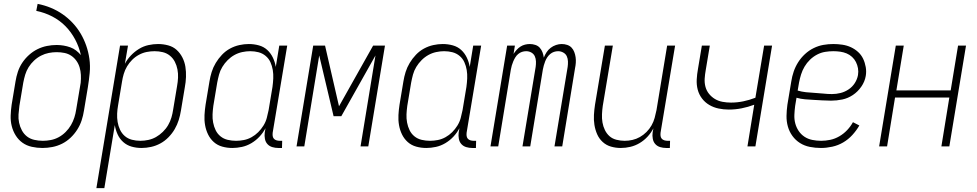

<svg xmlns="http://www.w3.org/2000/svg" viewBox="-20 -755 5040 990"><path d="M199 8Q171 8 144 2Q117 -4 96 -19Q75 -34 61 -56.5Q47 -79 40.5 -105Q34 -131 35 -159Q36 -187 40 -215L60 -335Q64 -360 72 -384.5Q80 -409 94.5 -431Q109 -453 129.5 -471.5Q150 -490 173.5 -501.5Q197 -513 222 -518Q247 -523 272 -523Q290 -523 308 -520Q326 -517 342.5 -511Q359 -505 372.5 -494.5Q386 -484 397 -471Q388 -513 367.5 -551.5Q347 -590 317.5 -620Q288 -650 249.5 -670Q211 -690 167 -699L174 -735Q210 -728 242.5 -714.5Q275 -701 303 -681.5Q331 -662 354.5 -637Q378 -612 395.5 -582.5Q413 -553 424.5 -520Q436 -487 441 -451.5Q446 -416 442.5 -379Q439 -342 433 -305L413 -185Q409 -159 401 -134.5Q393 -110 378.5 -87Q364 -64 344 -45Q324 -26 300 -14Q276 -2 250 3Q224 8 199 8ZM201 -29Q221 -29 242 -33Q263 -37 282.5 -47.5Q302 -58 318.5 -74.5Q335 -91 346 -110Q357 -129 363.5 -149.5Q370 -170 373 -191L396 -328Q398 -349 397 -369Q396 -389 390.5 -407.5Q385 -426 374 -441.5Q363 -457 347.5 -467.5Q332 -478 312.5 -482Q293 -486 272 -486Q252 -486 231.5 -482Q211 -478 191.5 -468Q172 -458 155.5 -442.5Q139 -427 127.5 -408.5Q116 -390 110 -370Q104 -350 100 -329L80 -209Q77 -187 75.5 -165Q74 -143 78.5 -122Q83 -101 93 -82.5Q103 -64 119 -51.5Q135 -39 156.5 -34Q178 -29 201 -29Z M477 215 599 -520H640L624 -426Q636 -449 655 -469Q674 -489 697 -503Q720 -517 745.5 -522.5Q771 -528 795 -528Q822 -528 847.5 -521Q873 -514 891 -497.5Q909 -481 920.5 -458.5Q932 -436 936 -410.5Q940 -385 939 -358Q938 -331 933 -305L913 -185Q909 -160 901.5 -136Q894 -112 881 -89.5Q868 -67 849 -47.5Q830 -28 807 -15.5Q784 -3 759 2.5Q734 8 710 8Q683 8 658.5 1Q634 -6 615.5 -22.5Q597 -39 586.5 -62Q576 -85 572 -110L518 215ZM704 -29Q724 -29 745 -33.5Q766 -38 784.5 -48.5Q803 -59 819.5 -75Q836 -91 847 -110Q858 -129 864 -149.5Q870 -170 873 -191L893 -311Q897 -333 898 -354.5Q899 -376 895 -397Q891 -418 881.5 -436.5Q872 -455 856 -468Q840 -481 819.5 -486Q799 -491 777 -491Q757 -491 736.5 -487Q716 -483 696.5 -472.5Q677 -462 661.5 -446.5Q646 -431 635 -412.5Q624 -394 618 -373.5Q612 -353 609 -333L589 -213Q585 -191 584 -169Q583 -147 586.5 -126Q590 -105 599 -86Q608 -67 623.5 -53.5Q639 -40 660 -34.5Q681 -29 704 -29Z M1178 8Q1151 8 1126 1Q1101 -6 1082.5 -22.5Q1064 -39 1053 -61.5Q1042 -84 1037.5 -109.5Q1033 -135 1034.5 -162Q1036 -189 1040 -215L1060 -335Q1064 -360 1071.5 -384Q1079 -408 1092.5 -430.5Q1106 -453 1124.5 -472.5Q1143 -492 1166 -504.5Q1189 -517 1214 -522.5Q1239 -528 1263 -528Q1290 -528 1315 -521Q1340 -514 1358 -497.5Q1376 -481 1387 -458Q1398 -435 1402 -410L1420 -520H1461L1386 -71Q1385 -62 1386 -54Q1387 -46 1392 -40Q1397 -34 1405.5 -31.5Q1414 -29 1422 -29H1435L1434 8H1415Q1399 8 1384 3.5Q1369 -1 1359 -12Q1349 -23 1346 -39Q1343 -55 1345 -71L1349 -94Q1337 -71 1318.5 -51Q1300 -31 1276.5 -17Q1253 -3 1227.5 2.5Q1202 8 1178 8ZM1197 -29Q1217 -29 1237.5 -33Q1258 -37 1277 -47.5Q1296 -58 1311.5 -73.5Q1327 -89 1338.5 -107.5Q1350 -126 1355.5 -146.5Q1361 -167 1365 -187L1385 -307Q1388 -329 1389 -351Q1390 -373 1386.5 -394Q1383 -415 1374.5 -434Q1366 -453 1350 -466.5Q1334 -480 1313.5 -485.5Q1293 -491 1270 -491Q1250 -491 1229 -486.5Q1208 -482 1189 -471.5Q1170 -461 1154 -445Q1138 -429 1126.5 -410Q1115 -391 1109.5 -370.5Q1104 -350 1100 -329L1080 -209Q1077 -187 1076 -165.5Q1075 -144 1079 -123Q1083 -102 1092 -83.5Q1101 -65 1117 -52Q1133 -39 1154 -34Q1175 -29 1197 -29Z M1509 0 1595 -520H1656L1728 -207L1904 -520H1965L1879 0H1839L1916 -469L1740 -156H1700L1626 -469L1549 0Z M2178 8Q2151 8 2126 1Q2101 -6 2082.5 -22.5Q2064 -39 2053 -61.5Q2042 -84 2037.5 -109.5Q2033 -135 2034.5 -162Q2036 -189 2040 -215L2060 -335Q2064 -360 2071.5 -384Q2079 -408 2092.5 -430.5Q2106 -453 2124.5 -472.5Q2143 -492 2166 -504.5Q2189 -517 2214 -522.5Q2239 -528 2263 -528Q2290 -528 2315 -521Q2340 -514 2358 -497.5Q2376 -481 2387 -458Q2398 -435 2402 -410L2420 -520H2461L2386 -71Q2385 -62 2386 -54Q2387 -46 2392 -40Q2397 -34 2405.5 -31.5Q2414 -29 2422 -29H2435L2434 8H2415Q2399 8 2384 3.5Q2369 -1 2359 -12Q2349 -23 2346 -39Q2343 -55 2345 -71L2349 -94Q2337 -71 2318.5 -51Q2300 -31 2276.5 -17Q2253 -3 2227.5 2.5Q2202 8 2178 8ZM2197 -29Q2217 -29 2237.5 -33Q2258 -37 2277 -47.5Q2296 -58 2311.5 -73.5Q2327 -89 2338.5 -107.5Q2350 -126 2355.5 -146.5Q2361 -167 2365 -187L2385 -307Q2388 -329 2389 -351Q2390 -373 2386.5 -394Q2383 -415 2374.5 -434Q2366 -453 2350 -466.5Q2334 -480 2313.5 -485.5Q2293 -491 2270 -491Q2250 -491 2229 -486.5Q2208 -482 2189 -471.5Q2170 -461 2154 -445Q2138 -429 2126.5 -410Q2115 -391 2109.5 -370.5Q2104 -350 2100 -329L2080 -209Q2077 -187 2076 -165.5Q2075 -144 2079 -123Q2083 -102 2092 -83.5Q2101 -65 2117 -52Q2133 -39 2154 -34Q2175 -29 2197 -29Z M2509 0 2595 -520H2635L2628 -477Q2635 -488 2644 -498Q2653 -508 2664 -515Q2675 -522 2687.5 -525Q2700 -528 2712 -528Q2726 -528 2740 -523.5Q2754 -519 2763 -509Q2772 -499 2777 -486Q2782 -473 2784 -458Q2790 -473 2798.5 -486Q2807 -499 2819.5 -508.5Q2832 -518 2847 -523Q2862 -528 2876 -528Q2891 -528 2904.5 -523.5Q2918 -519 2927 -509.5Q2936 -500 2941 -487Q2946 -474 2948 -460Q2950 -446 2949 -431.5Q2948 -417 2945 -403L2879 0H2839L2907 -410Q2909 -424 2908.5 -438.5Q2908 -453 2902.5 -465Q2897 -477 2884.5 -484Q2872 -491 2858 -491Q2847 -491 2836.5 -487.5Q2826 -484 2817 -476.5Q2808 -469 2801.5 -459Q2795 -449 2791 -438.5Q2787 -428 2784 -417.5Q2781 -407 2779 -396L2714 0H2674L2742 -410Q2744 -424 2743.5 -438.5Q2743 -453 2737.5 -465Q2732 -477 2720 -484Q2708 -491 2693 -491Q2682 -491 2671.5 -487.5Q2661 -484 2652 -476.5Q2643 -469 2637 -459Q2631 -449 2626.5 -438.5Q2622 -428 2619 -417.5Q2616 -407 2614 -396L2549 0Z M3181 8Q3155 8 3130.5 1Q3106 -6 3087.5 -23Q3069 -40 3059 -63Q3049 -86 3045 -111Q3041 -136 3042.5 -162.5Q3044 -189 3048 -215L3099 -520H3140L3088 -209Q3085 -188 3084 -166Q3083 -144 3086.5 -123.5Q3090 -103 3099 -84.5Q3108 -66 3122.5 -53Q3137 -40 3158 -34.5Q3179 -29 3201 -29Q3221 -29 3241 -33.5Q3261 -38 3279.5 -48.5Q3298 -59 3313.5 -74.5Q3329 -90 3339.5 -108.5Q3350 -127 3355.5 -147Q3361 -167 3365 -187L3420 -520H3461L3386 -71Q3385 -62 3386 -54Q3387 -46 3392 -40Q3397 -34 3405.5 -31.5Q3414 -29 3422 -29H3435L3434 8H3415Q3399 8 3384 3.5Q3369 -1 3359 -12Q3349 -23 3346 -39Q3343 -55 3345 -71L3349 -93Q3337 -70 3319 -50.5Q3301 -31 3278.5 -17.5Q3256 -4 3231 2Q3206 8 3181 8Z M3834 0 3869 -215Q3837 -203 3804 -196.5Q3771 -190 3738 -190Q3711 -190 3685 -195.5Q3659 -201 3637 -214Q3615 -227 3599.5 -247.5Q3584 -268 3577.5 -293Q3571 -318 3572.5 -345.5Q3574 -373 3579 -400L3599 -520H3640L3619 -394Q3615 -372 3613.5 -350Q3612 -328 3617.5 -307.5Q3623 -287 3636 -271Q3649 -255 3666.5 -244.5Q3684 -234 3705.5 -230Q3727 -226 3749 -226Q3781 -226 3812.5 -232.5Q3844 -239 3875 -251L3920 -520H3961L3875 0Z M4213 8Q4184 8 4156 2.5Q4128 -3 4105 -17.5Q4082 -32 4066 -54Q4050 -76 4042.5 -102.5Q4035 -129 4035.5 -157.5Q4036 -186 4040 -215L4060 -335Q4064 -361 4072.5 -386Q4081 -411 4095.5 -434Q4110 -457 4130.5 -476Q4151 -495 4175.5 -507Q4200 -519 4225.5 -523.5Q4251 -528 4277 -528Q4300 -528 4323.5 -524.5Q4347 -521 4367.5 -511.5Q4388 -502 4404.5 -487Q4421 -472 4430.5 -452Q4440 -432 4444 -409Q4448 -386 4444 -363Q4439 -334 4421 -308Q4403 -282 4377.5 -265Q4352 -248 4323 -242Q4294 -236 4265 -236Q4242 -236 4219.5 -237.5Q4197 -239 4175 -240Q4153 -241 4130.5 -243Q4108 -245 4087 -251L4080 -209Q4077 -186 4076 -163Q4075 -140 4080.5 -119Q4086 -98 4098 -80Q4110 -62 4128 -50Q4146 -38 4168.5 -33.5Q4191 -29 4214 -29Q4237 -29 4261 -34Q4285 -39 4307.5 -52Q4330 -65 4348 -84Q4366 -103 4378 -125L4411 -108Q4396 -82 4375 -59Q4354 -36 4327.5 -20.5Q4301 -5 4271 1.5Q4241 8 4213 8ZM4270 -270Q4292 -270 4314 -275.5Q4336 -281 4355.5 -294Q4375 -307 4387.5 -326.5Q4400 -346 4404 -368Q4407 -386 4404 -403Q4401 -420 4393.5 -435Q4386 -450 4373.5 -461.5Q4361 -473 4345.5 -479.5Q4330 -486 4312.5 -488.5Q4295 -491 4277 -491Q4256 -491 4234.5 -487.5Q4213 -484 4193 -473.5Q4173 -463 4156.5 -447Q4140 -431 4128.5 -411.5Q4117 -392 4110.5 -371Q4104 -350 4100 -329L4093 -288Q4113 -282 4136 -279.5Q4159 -277 4181 -276Q4203 -275 4225 -272.5Q4247 -270 4270 -270Z M4513 0 4599 -520H4640L4602 -289H4882L4920 -520H4961L4875 0H4834L4875 -252H4595L4554 0Z"/></svg>

Font: Iosevka Curly Extralight
Style: Italic
Weight: 200
Italic angle: -9°
Monospace: yes
Designer: Belleve Invis
Foundry: Belleve Invis
Version: Version 22.1.2; ttfautohint (v1.8.4)